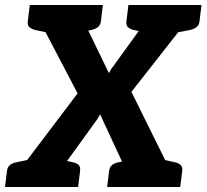

<svg xmlns="http://www.w3.org/2000/svg" viewBox="-43 -747 825 767"><path d="M-16 0 267 -374 82 -727H237Q252 -727 258.5 -722.5Q265 -718 269 -709L392 -455Q396 -462 400 -469Q404 -476 407 -479L572 -707Q579 -717 587.5 -722Q596 -727 607 -727H754L482 -380L670 0H516Q502 0 493 -8Q484 -16 480 -25L357 -290Q354 -285 351 -280Q348 -275 345 -270L168 -25Q162 -16 152 -8Q142 0 128 0ZM117 0 126 -70H202L193 0ZM457 0 466 -70H542L533 0ZM218 -691 223 -727H297L293 -691ZM540 -671 547 -727H622L615 -671ZM174 -727 147 -617 98 -627Q83 -631 74.5 -638.5Q66 -646 68 -662L76 -727ZM368 -727 360 -662Q358 -646 348 -638.5Q338 -631 321 -627L269 -617L270 -727ZM568 -727 541 -617 492 -627Q476 -631 468 -638.5Q460 -646 462 -662L470 -727ZM762 -727 754 -662Q752 -646 742 -638.5Q732 -631 715 -627L663 -617L664 -727ZM-23 0 -15 -65Q-13 -80 -3 -88Q7 -96 24 -99L76 -110L75 0ZM171 0 198 -110 247 -99Q263 -96 271 -88Q279 -80 277 -65L269 0ZM579 0 606 -110 655 -99Q670 -96 678.5 -88Q687 -80 685 -65L677 0ZM385 0 393 -65Q395 -80 405 -88Q415 -96 432 -99L484 -110L483 0Z"/></svg>

Font: Aleo ExtraBold
Style: Italic
Weight: 800
Italic angle: -7°
Designer: Alessio Laiso
Foundry: Alessio Laiso
Version: Version 2.001;gftools[0.9.29]